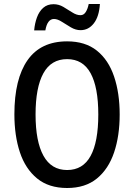

<svg xmlns="http://www.w3.org/2000/svg" viewBox="-20 -931 671 961"><path d="M579 -358Q579 -251 551 -168Q523 -85 465 -37.5Q407 10 316 10Q224 10 165.5 -38Q107 -86 79.5 -169Q52 -252 52 -359Q52 -536 118 -630Q184 -724 316 -724Q407 -724 465 -677.5Q523 -631 551 -548Q579 -465 579 -358ZM158 -358Q158 -223 197.5 -151.5Q237 -80 316 -80Q395 -80 433.5 -150.5Q472 -221 472 -358Q472 -494 433.5 -564.5Q395 -635 316 -635Q236 -635 197 -564Q158 -493 158 -358ZM151 -779Q154 -814 165 -844Q176 -874 196.5 -892Q217 -910 248 -910Q274 -910 297 -896.5Q320 -883 341.5 -869Q363 -855 383 -855Q399 -855 409 -870.5Q419 -886 424 -911H480Q476 -848 449.5 -814Q423 -780 383 -780Q359 -780 335 -794Q311 -808 289.5 -822Q268 -836 250 -836Q217 -836 207 -779Z"/></svg>

Font: Noto Sans Telugu Condensed Medium
Style: Regular
Weight: 500
Width: 3
Designer: Jelle Bosma - Monotype Design Team
Foundry: Monotype Imaging Inc.
Version: Version 2.005; ttfautohint (v1.8.4.7-5d5b)